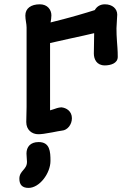

<svg xmlns="http://www.w3.org/2000/svg" viewBox="-20 -622 651 910"><path d="M104.5 -43.5C104.5 -6.3 131.3 14.2 161.6 14.2C175.3 14.2 194.3 11.7 227.5 5.4C248 1.5 264.2 -2 273.4 -2.9C300.3 -4.9 320.8 -32.2 320.8 -61.5C320.8 -94.7 294.9 -111.3 270.5 -113.3C255.4 -112.3 244.6 -107.9 231.9 -103.5L217.3 -99.1V-418C246.6 -424.3 275.4 -430.7 304.2 -437.5C355.5 -448.2 401.4 -459 426.3 -464.8C425.8 -427.7 424.8 -397.9 424.8 -368.2C424.8 -341.8 438 -312 476.6 -312C503.4 -312 538.1 -321.3 538.1 -352.5C538.1 -367.2 537.6 -382.8 536.6 -395.5C533.7 -437 529.8 -478.5 533.7 -518.1C533.7 -529.8 535.6 -541.5 535.6 -552.7C535.6 -580.6 512.7 -601.6 477.1 -601.6C452.6 -601.6 437.5 -588.9 429.2 -574.2C389.6 -561.5 318.8 -540 219.7 -515.6C221.7 -526.9 223.6 -538.1 223.6 -549.3C223.6 -575.2 205.6 -601.6 168.9 -601.6C127 -601.6 100.1 -582.5 100.1 -548.3C100.1 -528.3 106 -509.8 106 -491.7V-115.2C105.5 -87.9 104.5 -65.9 104.5 -43.5ZM105.5 105.5C105.5 120.1 107.9 132.8 107.9 145C107.9 182.6 71.8 186.5 71.8 225.1C71.8 253.9 85.9 268.6 115.2 268.6C167.5 268.6 219.2 199.2 219.2 140.6C219.2 96.7 216.8 51.3 163.1 51.3C123.5 51.3 105.5 74.7 105.5 105.5Z"/></svg>

Font: Autour One
Style: Regular
Weight: 400
Designer: Eben Sorkin
Foundry: Eben Sorkin
Version: Version 1.002